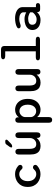

<svg xmlns="http://www.w3.org/2000/svg" viewBox="1337 -2139 1040 3754"><g transform="rotate(-90 1857.0 -262.0)"><path d="M328.5 9.5Q286 9.5 242.2 -4.2Q198.5 -18 161.5 -47.5Q124.5 -77 101.8 -124.5Q79 -172 79 -239Q79 -306 101.8 -353.5Q124.5 -401 161.5 -430.5Q198.5 -460 242.2 -473.8Q286 -487.5 328.5 -487.5Q378 -487.5 416.2 -472.2Q454.5 -457 481 -434Q496.5 -424 503.5 -411.2Q510.5 -398.5 510.5 -386.5Q510.5 -366.5 496.2 -354Q482 -341.5 463 -341.5Q448.5 -341.5 437.8 -347.2Q427 -353 418.5 -363.5Q403.5 -382.5 381.2 -394Q359 -405.5 328.5 -405.5Q304 -405.5 280 -395.5Q256 -385.5 236 -365Q216 -344.5 204 -313.2Q192 -282 192 -239Q192 -196.5 204 -165Q216 -133.5 236 -113.2Q256 -93 280 -83Q304 -73 328.5 -73Q359 -73 381.2 -84.5Q403.5 -96 418.5 -115Q427.5 -125 438 -131Q448.5 -137 463 -137Q482 -137 496.2 -124.8Q510.5 -112.5 510.5 -92Q510.5 -79.5 503.2 -67.2Q496 -55 481 -45Q454.5 -21.5 416.2 -6Q378 9.5 328.5 9.5Z M768.5 -481Q823.5 -481 823.5 -414.5V-210Q823.5 -138.5 845.2 -105.8Q867 -73 917 -73Q951.5 -73 978 -89.8Q1004.5 -106.5 1019.8 -134.8Q1035 -163 1035 -196.5V-414.5Q1035 -481 1090.5 -481Q1146 -481 1146 -414.5V-58Q1146 8.5 1090.5 8.5Q1048.5 8.5 1039 -33L1038 -66Q1012.5 -32.5 972.2 -10.8Q932 11 880.5 11Q829 11 791.2 -9Q753.5 -29 733 -74Q712.5 -119 712.5 -194V-414.5Q712.5 -481 768.5 -481ZM871.5 -543.5Q864.5 -543.5 857.5 -547.2Q850.5 -551 850.5 -561Q850.5 -573.5 865 -596.5L898.5 -642Q912 -665.5 925 -672.2Q938 -679 962.5 -679H975.5Q988.5 -679 996 -672.8Q1003.5 -666.5 1003.5 -656.5Q1003.5 -642.5 987 -627.5L925.5 -568Q910 -554 896.8 -548.8Q883.5 -543.5 871.5 -543.5Z M1334 -416.5Q1334 -483 1389.5 -483Q1409 -483 1422.5 -473.2Q1436 -463.5 1440 -443.5L1440.5 -414Q1464 -448 1502.5 -467.2Q1541 -486.5 1588.5 -486.5Q1644.5 -486.5 1692.8 -459Q1741 -431.5 1770.8 -376.5Q1800.5 -321.5 1800.5 -239Q1800.5 -157 1770.8 -101.2Q1741 -45.5 1692.8 -17.5Q1644.5 10.5 1588.5 10.5Q1543.5 10.5 1506 -7.2Q1468.5 -25 1445 -56V171.5Q1445 238 1389.5 238Q1334 238 1334 171.5ZM1445 -172.5Q1448.5 -144.5 1465.5 -122Q1482.5 -99.5 1507.8 -87Q1533 -74.5 1561 -74.5Q1595 -74.5 1623.8 -93Q1652.5 -111.5 1670 -148.2Q1687.5 -185 1687.5 -239Q1687.5 -294.5 1670 -330.5Q1652.5 -366.5 1623.8 -384.2Q1595 -402 1561 -402Q1533 -402 1507.5 -388Q1482 -374 1465 -350.5Q1448 -327 1445 -298Z M2006.5 -481Q2061.5 -481 2061.5 -414.5V-210Q2061.5 -138.5 2083.2 -105.8Q2105 -73 2155 -73Q2189.5 -73 2216 -89.8Q2242.5 -106.5 2257.8 -134.8Q2273 -163 2273 -196.5V-414.5Q2273 -481 2328.5 -481Q2384 -481 2384 -414.5V-58Q2384 8.5 2328.5 8.5Q2286.5 8.5 2277 -33L2276 -66Q2250.5 -32.5 2210.2 -10.8Q2170 11 2118.5 11Q2067 11 2029.2 -9Q1991.5 -29 1971 -74Q1950.5 -119 1950.5 -194V-414.5Q1950.5 -481 2006.5 -481Z M2615.5 0Q2585 0 2569.8 -10.8Q2554.5 -21.5 2554.5 -41Q2554.5 -61 2569.8 -71.5Q2585 -82 2615.5 -82H2730.5V-680H2641.5Q2609 -680 2592 -690.8Q2575 -701.5 2575 -721Q2575 -740.5 2592 -751.2Q2609 -762 2641.5 -762H2768Q2800.5 -762 2817.8 -745Q2835 -728 2835 -695.5V-82H2955Q2986 -82 3001 -71.5Q3016 -61 3016 -41Q3016 -21.5 3001 -10.8Q2986 0 2955 0Z M3554.5 2.5Q3524.5 2.5 3512.5 -9.8Q3500.5 -22 3497 -43.5L3494.5 -59.5Q3487 -46.5 3467 -30Q3447 -13.5 3415.8 -1.5Q3384.5 10.5 3342 10.5Q3286.5 10.5 3242.5 -8.2Q3198.5 -27 3173 -62.8Q3147.5 -98.5 3147.5 -149Q3147.5 -199 3176 -233.2Q3204.5 -267.5 3252.8 -285.2Q3301 -303 3360.5 -303Q3392.5 -303 3419.5 -296.8Q3446.5 -290.5 3465.8 -282.2Q3485 -274 3493 -268.5V-328Q3493 -347 3482.2 -361.5Q3471.5 -376 3453.8 -385.8Q3436 -395.5 3413.8 -400.2Q3391.5 -405 3368.5 -405Q3337 -405 3307.8 -398.8Q3278.5 -392.5 3257 -384Q3248.5 -380.5 3240.5 -379.5Q3232.5 -378.5 3226.5 -378.5Q3206.5 -378.5 3193 -388Q3179.5 -397.5 3179.5 -416Q3179.5 -432.5 3192 -442.2Q3204.5 -452 3221.5 -459.5Q3247.5 -471 3289 -479.2Q3330.5 -487.5 3380.5 -487.5Q3421 -487.5 3459.2 -478.2Q3497.5 -469 3528.2 -450.8Q3559 -432.5 3577 -405.2Q3595 -378 3595 -342V-79.5H3630Q3651.5 -79.5 3662.5 -69.2Q3673.5 -59 3673.5 -40Q3673.5 -21.5 3660.5 -9.5Q3647.5 2.5 3613.5 2.5ZM3493 -191Q3484.5 -199.5 3465.2 -209Q3446 -218.5 3420.8 -225Q3395.5 -231.5 3369 -231.5Q3317 -231.5 3283.5 -213Q3250 -194.5 3250 -151.5Q3250 -121 3263.5 -102Q3277 -83 3301.5 -74.5Q3326 -66 3358.5 -66Q3389.5 -66 3417.2 -80Q3445 -94 3465.2 -112.8Q3485.5 -131.5 3493 -146.5Z"/></g></svg>

Font: Sono Monospace Medium
Style: Regular
Weight: 500
Designer: Tyler Finck
Foundry: Tyler Finck
Version: Version 2.112